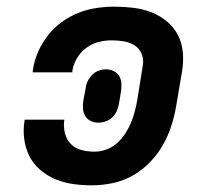

<svg xmlns="http://www.w3.org/2000/svg" viewBox="-20 -548 640 576"><path d="M255 8Q226 8 198.5 4Q171 0 146 -10.5Q121 -21 100.5 -38.5Q80 -56 68 -80Q56 -104 52.5 -132Q49 -160 54 -188V-189H173Q170 -169 174.5 -149.5Q179 -130 192 -116.5Q205 -103 224 -98Q243 -93 264 -93Q281 -93 299 -99.5Q317 -106 331 -118.5Q345 -131 355.5 -147Q366 -163 373 -180Q380 -197 384.5 -214.5Q389 -232 392 -249L408 -349Q412 -368 405.5 -385Q399 -402 384.5 -411.5Q370 -421 351.5 -424Q333 -427 315 -427Q295 -427 275.5 -422Q256 -417 239 -404.5Q222 -392 211 -373.5Q200 -355 197 -335V-331H78L79 -340Q83 -367 94.5 -393Q106 -419 124 -442Q142 -465 165.5 -482Q189 -499 215.5 -509.5Q242 -520 269.5 -524Q297 -528 323 -528Q352 -528 380.5 -524.5Q409 -521 434.5 -511Q460 -501 481 -483.5Q502 -466 514 -442.5Q526 -419 528.5 -390.5Q531 -362 526 -333L509 -233Q504 -202 494.5 -172Q485 -142 469 -113.5Q453 -85 429.5 -61Q406 -37 377.5 -21Q349 -5 317.5 1.5Q286 8 255 8ZM275 -180Q263 -180 252.5 -185Q242 -190 236 -199.5Q230 -209 229 -221Q228 -233 230 -246L237 -283Q238 -294 243 -304.5Q248 -315 256.5 -323.5Q265 -332 276 -336Q287 -340 297 -340Q310 -340 320.5 -335Q331 -330 337 -320.5Q343 -311 344 -299Q345 -287 343 -274L337 -237Q335 -226 330.5 -215.5Q326 -205 317.5 -196.5Q309 -188 297.5 -184Q286 -180 275 -180Z"/></svg>

Font: Iosevka Aile Oblique
Style: Bold
Weight: 700
Italic angle: -9°
Designer: Belleve Invis
Foundry: Belleve Invis
Version: Version 31.1.0; ttfautohint (v1.8.4)